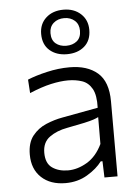

<svg xmlns="http://www.w3.org/2000/svg" viewBox="-54 -809 627 862"><g transform="rotate(-5 259.0 -378.0)"><path d="M207 10Q138.5 10 98 -28Q57.5 -66 57.5 -131.5Q57.5 -184.5 82.2 -215.8Q107 -247 144 -262.5Q181 -278 217.5 -284.5L379.5 -314.5Q381.5 -371.5 365.2 -400.2Q349 -429 320.5 -438.8Q292 -448.5 257.5 -448.5Q223 -448.5 180.2 -439Q137.5 -429.5 83 -406.5L79 -467.5Q115 -482.5 166.8 -494.5Q218.5 -506.5 269 -506.5Q349 -506.5 395.2 -466.8Q441.5 -427 441.5 -338V0H382.5L380 -73.5H372Q348.5 -41.5 305.2 -15.8Q262 10 207 10ZM223 -46Q266 -46 308.8 -71.5Q351.5 -97 377.5 -151.5L378 -272.5Q369.5 -268 355.5 -263.2Q341.5 -258.5 313.5 -252.2Q285.5 -246 235 -236.5Q188 -228 155.5 -204.5Q123 -181 123 -134Q123 -86 151.8 -66Q180.5 -46 223 -46ZM263.5 -566Q216 -566 185.8 -592.2Q155.5 -618.5 155.5 -666.5Q155.5 -711.5 185.8 -739Q216 -766.5 264.5 -766.5Q312 -766.5 342.2 -738.8Q372.5 -711 372.5 -666.5Q372.5 -618.5 342.2 -592.2Q312 -566 263.5 -566ZM263.5 -604Q292.5 -604 311.5 -619.5Q330.5 -635 330.5 -666.5Q330.5 -695 311.8 -711.8Q293 -728.5 264.5 -728.5Q235.5 -728.5 216.5 -711.8Q197.5 -695 197.5 -666.5Q197.5 -635 216.2 -619.5Q235 -604 263.5 -604Z"/></g></svg>

Font: Heraclito Light
Style: Regular
Weight: 300
Designer: Kostas Bartsokas (font) & Cristiano Sobral (main changes)
Foundry: Kostas Bartsokas (font) & Cristiano Sobral (main changes)
Version: Version 1.00;July 8, 2020;FontCreator 13.0.0.2655 64-bit